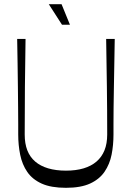

<svg xmlns="http://www.w3.org/2000/svg" viewBox="-20 -886 630 917"><path d="M295 11Q224 11 179.5 -9Q135 -29 110.5 -64.5Q86 -100 76.5 -146.5Q67 -193 67 -244Q67 -260 67 -293Q67 -326 66.5 -371Q66 -416 65.5 -470Q65 -524 64 -583Q63 -642 62 -700H102Q100 -586 99 -472Q98 -358 98 -244Q98 -200 110.5 -168Q123 -136 148 -114.5Q173 -93 210 -82Q247 -71 295 -71Q343 -71 379.5 -82Q416 -93 441 -114.5Q466 -136 479 -168Q492 -200 492 -244Q492 -358 490.5 -472Q489 -586 487 -700H528Q527 -642 526 -583Q525 -524 524 -470Q523 -416 522.5 -370.5Q522 -325 522 -292Q522 -259 522 -243Q522 -193 513 -147.5Q504 -102 479.5 -66Q455 -30 410.5 -9.5Q366 11 295 11ZM276 -768 213 -866H274L314 -768Z"/></svg>

Font: Ojuju
Style: Regular
Weight: 400
Designer: Chisaokwu Joboson, Mirko Velimirovic
Foundry: Udi Foundry
Version: Version 1.000